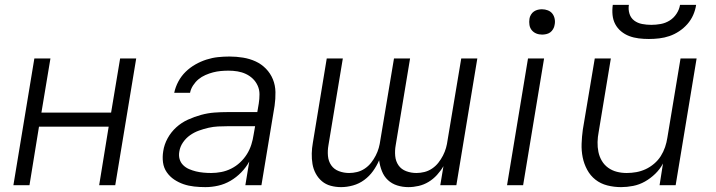

<svg xmlns="http://www.w3.org/2000/svg" viewBox="-20 -760 2940 788"><path d="M35 0 121 -520H187L150 -298H436L473 -520H539L453 0H387L426 -240H140L101 0Z M823 8Q800 8 777 5.5Q754 3 733.5 -4Q713 -11 695 -23Q677 -35 664.5 -53Q652 -71 649 -93.5Q646 -116 650 -140Q654 -167 668 -192.5Q682 -218 703.5 -237.5Q725 -257 751.5 -269Q778 -281 805.5 -288.5Q833 -296 860 -298Q887 -300 914 -300H1036L1042 -335Q1045 -354 1045 -373Q1045 -392 1037.5 -408.5Q1030 -425 1017.5 -437Q1005 -449 989 -456.5Q973 -464 955 -467Q937 -470 918 -470Q902 -470 886 -468.5Q870 -467 854.5 -463Q839 -459 823 -452Q807 -445 794.5 -434.5Q782 -424 772.5 -409.5Q763 -395 760 -379H695Q700 -403 712 -425.5Q724 -448 742 -465.5Q760 -483 782 -495.5Q804 -508 827.5 -515.5Q851 -523 874.5 -525.5Q898 -528 922 -528Q950 -528 977.5 -523.5Q1005 -519 1029 -508Q1053 -497 1071.5 -478Q1090 -459 1100 -434.5Q1110 -410 1110.5 -382Q1111 -354 1107 -326L1053 0H987L1003 -97Q990 -73 970 -52.5Q950 -32 926 -18Q902 -4 875.5 2Q849 8 823 8ZM847 -50Q867 -50 888 -54Q909 -58 929 -68Q949 -78 965.5 -93.5Q982 -109 993.5 -127.5Q1005 -146 1011.5 -166.5Q1018 -187 1021 -208L1027 -242H914Q895 -242 875 -241Q855 -240 835.5 -235.5Q816 -231 796.5 -224Q777 -217 760 -205Q743 -193 731 -175.5Q719 -158 716 -138Q713 -122 717 -107.5Q721 -93 731.5 -82.5Q742 -72 756 -66Q770 -60 784.5 -56.5Q799 -53 815 -51.5Q831 -50 847 -50Z M1380 8Q1358 8 1337.5 2.5Q1317 -3 1301.5 -16Q1286 -29 1276 -47.5Q1266 -66 1262.5 -87Q1259 -108 1259.5 -130Q1260 -152 1264 -174L1321 -520H1387L1328 -164Q1324 -142 1326 -120Q1328 -98 1339.5 -81.5Q1351 -65 1371 -57.5Q1391 -50 1413 -50Q1429 -50 1445.5 -54Q1462 -58 1477 -68Q1492 -78 1503 -92Q1514 -106 1522 -121.5Q1530 -137 1534.5 -153Q1539 -169 1541 -185L1597 -520H1663L1604 -164Q1600 -142 1602 -120Q1604 -98 1615.5 -81.5Q1627 -65 1647 -57.5Q1667 -50 1689 -50Q1705 -50 1721.5 -54Q1738 -58 1753 -68Q1768 -78 1779 -92Q1790 -106 1798 -121.5Q1806 -137 1810.5 -153Q1815 -169 1817 -185L1873 -520H1939L1853 0H1787L1800 -78Q1789 -59 1773.5 -42Q1758 -25 1739 -13.5Q1720 -2 1698.5 3Q1677 8 1656 8Q1632 8 1610 1Q1588 -6 1572 -21Q1556 -36 1547.5 -57.5Q1539 -79 1536 -102Q1526 -79 1511 -58Q1496 -37 1475 -21.5Q1454 -6 1429 1Q1404 8 1380 8Z M2061 0 2147 -520H2213L2127 0ZM2205 -618Q2192 -618 2181 -622.5Q2170 -627 2162.5 -636Q2155 -645 2153 -657.5Q2151 -670 2153 -683Q2154 -691 2159 -699.5Q2164 -708 2171.5 -713Q2179 -718 2187.5 -720Q2196 -722 2204 -722Q2217 -722 2228.5 -717.5Q2240 -713 2247 -704Q2254 -695 2256.5 -682.5Q2259 -670 2256 -657Q2255 -649 2250 -640.5Q2245 -632 2238 -627Q2231 -622 2222 -620Q2213 -618 2205 -618Z M2529 8Q2500 8 2472.5 1Q2445 -6 2424 -22.5Q2403 -39 2390 -63Q2377 -87 2371.5 -114Q2366 -141 2367 -170Q2368 -199 2372 -228L2421 -520H2487L2437 -218Q2433 -198 2432.5 -177Q2432 -156 2436 -136.5Q2440 -117 2450 -100Q2460 -83 2476 -71.5Q2492 -60 2511.5 -55Q2531 -50 2552 -50Q2572 -50 2591.5 -53.5Q2611 -57 2629.5 -65.5Q2648 -74 2664.5 -88Q2681 -102 2692 -119.5Q2703 -137 2709.5 -156Q2716 -175 2719 -195L2773 -520H2839L2753 0H2687L2701 -89Q2689 -66 2669.5 -47Q2650 -28 2627 -15Q2604 -2 2578.5 3Q2553 8 2529 8ZM2643 -600Q2622 -600 2601.5 -602.5Q2581 -605 2562.5 -612Q2544 -619 2529 -631.5Q2514 -644 2505 -661Q2496 -678 2494 -698.5Q2492 -719 2495 -740H2561Q2558 -721 2563.5 -703.5Q2569 -686 2583 -675.5Q2597 -665 2615.5 -661.5Q2634 -658 2653 -658Q2672 -658 2691.5 -661.5Q2711 -665 2728 -675.5Q2745 -686 2756.5 -703.5Q2768 -721 2771 -740H2837Q2834 -719 2825 -698.5Q2816 -678 2801 -661Q2786 -644 2767 -631.5Q2748 -619 2727.5 -612Q2707 -605 2685.5 -602.5Q2664 -600 2643 -600Z"/></svg>

Font: Iosevka Aile Light
Style: Italic
Weight: 300
Italic angle: -9°
Designer: Belleve Invis
Foundry: Belleve Invis
Version: Version 31.1.0; ttfautohint (v1.8.4)